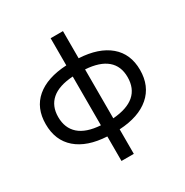

<svg xmlns="http://www.w3.org/2000/svg" viewBox="-207 -908 1220 1268"><g transform="rotate(-30 402.5 -274.0)"><path d="M680 -72C734.7 -119.3 762 -184 762 -266C762 -347.3 734.7 -411.2 680 -457.5C625.3 -503.8 548.3 -529.7 449 -535V-742H355V-535C255 -529.7 178 -504 124 -458C70 -412 43 -348 43 -266C43 -183.3 70.2 -118.5 124.5 -71.5C178.8 -24.5 255.7 1.7 355 7V194H449V7C548.3 1.7 625.3 -24.7 680 -72ZM192.5 -133C156.2 -165 138 -209.3 138 -266C138 -321.3 156 -364.7 192 -396C228 -427.3 282.3 -445.3 355 -450V-78C283 -82.7 228.8 -101 192.5 -133ZM667 -266C667 -151.3 594.3 -88.3 449 -77V-450C521 -445.3 575.3 -427.5 612 -396.5C648.7 -365.5 667 -322 667 -266Z"/></g></svg>

Font: ICO Headline
Style: Regular
Weight: 500
Designer: Julieta Ulanovsky
Foundry: Julieta Ulanovsky
Version: Version 7.200